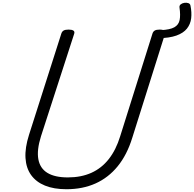

<svg xmlns="http://www.w3.org/2000/svg" viewBox="-20 -1343 1398 1382"><path d="M1351 -1302Q1361 -1254 1356 -1211.5Q1351 -1169 1325.5 -1137Q1300 -1105 1249.5 -1087Q1199 -1069 1119 -1068L1138 -1126Q1203 -1129 1234.5 -1146.5Q1266 -1164 1273 -1199Q1280 -1234 1272 -1289Q1270 -1303 1280.5 -1311.5Q1291 -1320 1306.5 -1322.5Q1322 -1325 1335.5 -1320.5Q1349 -1316 1351 -1302ZM458 19Q368 19 304 -7Q240 -33 204 -83Q168 -133 163.5 -206Q159 -279 189 -373L422 -1103Q427 -1117 438.5 -1123.5Q450 -1130 474 -1130Q497 -1130 508 -1123Q519 -1116 514 -1100L275 -362Q244 -263 256 -197Q268 -131 321.5 -98.5Q375 -66 468 -66Q564 -66 637.5 -99Q711 -132 763 -198Q815 -264 845 -362L1078 -1103Q1083 -1117 1094.5 -1123.5Q1106 -1130 1129 -1130Q1177 -1130 1168 -1100L932 -351Q894 -228 827 -146Q760 -64 667.5 -22.5Q575 19 458 19Z"/></svg>

Font: Playwrite CU
Style: Regular
Weight: 400
Designer: Veronika Burian, José Scaglione
Foundry: TypeTogether
Version: Version 1.002